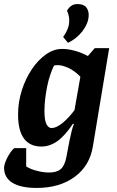

<svg xmlns="http://www.w3.org/2000/svg" viewBox="-55 -754 576 946"><path d="M126 172Q47 172 6 146.5Q-35 121 -35 72Q-35 62 -29 45.5Q-23 29 -14 13.5Q-5 -2 4 -13Q13 -24 18 -24H74V66Q94 79 126 87.5Q158 96 187 96Q225 96 244.5 79Q264 62 272 20Q281 -30 287.5 -61.5Q294 -93 299 -112Q304 -131 309 -142L305 -145Q265 -85 227.5 -58.5Q190 -32 149 -32Q92 -32 63 -71.5Q34 -111 34 -190Q34 -251 52.5 -309Q71 -367 102 -413Q133 -459 171.5 -486Q210 -513 251 -513Q280 -513 313 -504Q346 -495 378 -478L412 -517H483L403 -35Q388 62 313.5 117Q239 172 126 172ZM199 -123Q221 -123 250.5 -146Q280 -169 312 -211L341 -376Q313 -405 282.5 -419Q252 -433 231 -433Q221 -433 217 -432.5Q213 -432 210 -429Q201 -410 192.5 -385Q184 -360 178 -331Q172 -302 168 -270Q164 -238 164 -207Q164 -161 174 -142Q184 -123 199 -123ZM280 -543 256 -572Q258 -574 265 -585Q272 -596 279 -613.5Q286 -631 286 -653Q286 -679 275 -701Q282 -714 294.5 -724Q307 -734 326 -734Q357 -734 369.5 -718.5Q382 -703 382 -681Q382 -659 373.5 -638.5Q365 -618 351 -600Q337 -582 319 -567.5Q301 -553 280 -543Z"/></svg>

Font: Faustina Light
Style: Bold Italic
Weight: 700
Italic angle: -8°
Version: Version 1.200